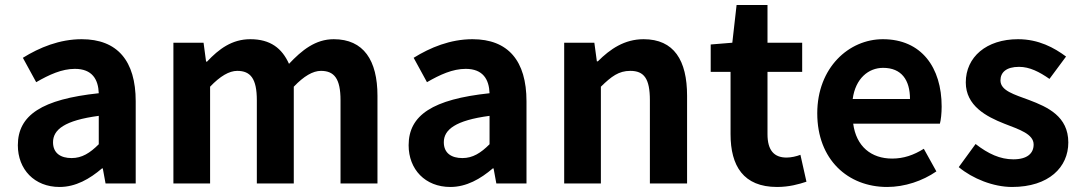

<svg xmlns="http://www.w3.org/2000/svg" viewBox="-20 -730 4304 764"><path d="M217 14C281 14 337 -18 386 -60H389L400 0H520V-327C520 -488 447 -574 305 -574C217 -574 137 -541 71 -500L124 -403C176 -433 226 -456 278 -456C347 -456 371 -414 373 -359C147 -335 51 -272 51 -152C51 -56 117 14 217 14ZM265 -101C222 -101 191 -120 191 -164C191 -214 237 -251 373 -269V-156C338 -121 306 -101 265 -101Z M670 -560V0H816V-385C856 -427 892 -448 924 -448C977 -448 1002 -417 1002 -331V0H1149V-385C1189 -427 1225 -448 1257 -448C1310 -448 1335 -417 1335 -331V0H1482V-349C1482 -490 1427 -574 1308 -574C1235 -574 1181 -530 1130 -476C1102 -538 1056 -574 976 -574C903 -574 851 -535 804 -485H800L790 -560Z M1772 14C1836 14 1892 -18 1941 -60H1944L1955 0H2075V-327C2075 -488 2002 -574 1860 -574C1772 -574 1692 -541 1626 -500L1679 -403C1731 -433 1781 -456 1833 -456C1902 -456 1926 -414 1928 -359C1702 -335 1606 -272 1606 -152C1606 -56 1672 14 1772 14ZM1820 -101C1777 -101 1746 -120 1746 -164C1746 -214 1792 -251 1928 -269V-156C1893 -121 1861 -101 1820 -101Z M2225 -560V0H2371V-385C2413 -426 2442 -448 2488 -448C2543 -448 2566 -417 2566 -331V0H2714V-349C2714 -490 2662 -574 2541 -574C2465 -574 2408 -535 2359 -486H2355L2345 -560Z M2808 -444H2887V-196C2887 -70 2938 14 3072 14C3120 14 3159 3 3189 -7L3165 -114C3150 -108 3128 -103 3110 -103C3060 -103 3034 -132 3034 -196V-444H3172V-560H3034V-710H2911L2894 -560L2808 -553Z M3510 14C3580 14 3651 -10 3706 -48L3656 -138C3616 -113 3576 -99 3530 -99C3447 -99 3387 -147 3375 -238H3720C3724 -252 3727 -279 3727 -306C3727 -461 3647 -574 3493 -574C3358 -574 3232 -461 3232 -279C3232 -95 3354 14 3510 14ZM3373 -336C3384 -418 3436 -460 3494 -460C3567 -460 3601 -412 3601 -336Z M4007 14C4154 14 4231 -65 4231 -163C4231 -267 4149 -304 4075 -332C4016 -354 3961 -369 3961 -410C3961 -442 3984 -464 4035 -464C4077 -464 4116 -444 4156 -416L4222 -505C4175 -540 4113 -574 4031 -574C3905 -574 3823 -503 3823 -402C3823 -309 3905 -266 3976 -238C4035 -215 4093 -197 4093 -155C4093 -120 4068 -96 4012 -96C3960 -96 3912 -118 3862 -157L3795 -65C3850 -19 3933 14 4007 14Z"/></svg>

Font: Kinto Sans
Style: Bold
Weight: 700
Designer: Authors: Ryoko NISHIZUKA  (kana & ideographs); Paul D. Hunt (Latin, Greek & Cyrillic); Wenlong ZHANG  (bopomofo); Sandol
Foundry: Adobe Systems Incorporated, ookami Inc.
Version: Version 0.001